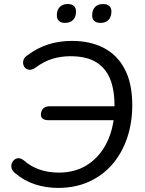

<svg xmlns="http://www.w3.org/2000/svg" viewBox="-20 -915 713 944"><path d="M265.7 8.9Q205.2 8.9 151.1 -9Q97 -27 53.6 -64.4Q41 -74.2 37.4 -86.6Q33.8 -99 37.5 -110.4Q41.2 -121.8 50 -129.3Q58.8 -136.8 71.3 -137Q83.7 -137.1 97.3 -126.3Q133 -95.3 176 -80.8Q219 -66.4 269.1 -66.4Q346.6 -66.4 404 -101.2Q461.4 -136 496.5 -197.5Q531.5 -259.1 540.5 -339.4L547.5 -323.9H219.6Q200.1 -323.9 190.1 -331.5Q180.1 -339 181.1 -354.2Q182.7 -373.2 193.8 -382.8Q205 -392.5 223.5 -392.5H550.9L542.5 -377.4Q545.6 -457.1 525.5 -515.8Q505.5 -574.4 457.1 -606.5Q408.8 -638.6 325.7 -638.6Q281.1 -638.6 238.6 -626.1Q196.2 -613.6 152.4 -580.9Q137.4 -571.1 124.7 -572Q112.1 -572.9 104.2 -580.7Q96.4 -588.4 94.2 -599.6Q91.9 -610.8 96.4 -622.5Q101 -634.2 114.1 -642.5Q163 -679.5 217.4 -696.7Q271.8 -713.9 333.8 -713.9Q422.6 -713.9 489.1 -680Q555.6 -646.1 592.9 -575.9Q630.3 -505.7 630.3 -397.7Q630.3 -311.6 605.3 -237.3Q580.3 -163.1 533.2 -108.1Q486 -53.1 418.4 -22.1Q350.9 8.9 265.7 8.9ZM473.9 -802.4Q454.2 -802.4 443.7 -812Q433.1 -821.6 433.1 -839.3Q433.1 -865.9 447.3 -880.5Q461.6 -895.2 487.1 -895.2Q506.7 -895.2 517.3 -885.6Q527.8 -876 527.8 -858.3Q527.8 -832.3 513.8 -817.4Q499.9 -802.4 473.9 -802.4ZM299.7 -802.4Q280.5 -802.4 270 -812Q259.4 -821.6 259.4 -839.3Q259.4 -865.9 273.7 -880.5Q287.9 -895.2 313.4 -895.2Q333 -895.2 343.4 -885.6Q353.7 -876 353.7 -858.3Q353.7 -832.3 339.7 -817.4Q325.7 -802.4 299.7 -802.4Z"/></svg>

Font: Nunito ExtraLight
Style: Italic
Weight: 200
Italic angle: -9°
Designer: Vernon Adams
Foundry: Vernon Adams
Version: Version 3.602